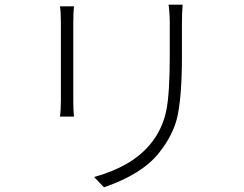

<svg xmlns="http://www.w3.org/2000/svg" viewBox="-20 -768 1040 820"><path d="M236 -270Q240 -298 240 -340V-672Q240 -718 236 -741H296Q293 -716 293 -672V-340Q293 -293 296 -270ZM382 -12Q541 -56 620 -150Q673 -213 690 -295Q705 -367 705 -530V-670Q705 -711 700 -748H760Q757 -715 757 -670V-529Q757 -346 735 -259Q715 -185 659 -115Q587 -24 424 32Z"/></svg>

Font: Source Han Sans Light
Style: Regular
Weight: 300
Designer: Ryoko NISHIZUKA Ë•øÂ°öÊ∂ºÂ≠ê (kana & ideographs); Paul D. Hunt (Latin, Greek & Cyrillic); Wenlong ZHANG Âº†ÊñáÈæô (bopom
Foundry: Adobe Systems Incorporated
Version: Version 1.004;PS 1.004;hotconv 1.0.82;makeotf.lib2.5.63406; 